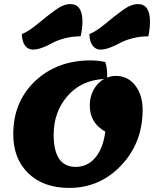

<svg xmlns="http://www.w3.org/2000/svg" viewBox="-20 -896 759 941"><path d="M472 -653Q448 -653 433.5 -673Q419 -693 418 -729Q450 -741 495 -778.5Q540 -816 581 -846Q622 -876 656 -876Q715 -876 715 -791Q715 -756 707 -718Q665 -718 628 -708Q591 -698 568.5 -685.5Q546 -673 520 -663Q494 -653 472 -653ZM141 -653Q117 -653 102.5 -673Q88 -693 87 -729Q119 -741 164 -778.5Q209 -816 250 -846Q291 -876 324 -876Q384 -876 384 -791Q384 -754 375 -718Q334 -718 296.5 -708Q259 -698 237 -685.5Q215 -673 189 -663Q163 -653 141 -653ZM319 25Q193 25 119 -46.5Q45 -118 45 -238Q45 -397 152 -498.5Q259 -600 425 -600Q459 -600 496 -592Q507 -562 505 -516Q527 -524 548 -524Q606 -524 642.5 -477.5Q679 -431 679 -357Q679 -197 574.5 -86Q470 25 319 25ZM243 -236Q243 -78 351 -78Q409 -78 447.5 -124Q486 -170 496 -251Q420 -293 420 -379Q420 -422 439 -456.5Q458 -491 490 -509Q378 -503 310.5 -425Q243 -347 243 -236Z"/></svg>

Font: Lemonada
Style: Bold
Weight: 700
Designer: Mohamed Gaber (Arabic), Eduardo Tunni (Latin)
Foundry: Kief Type Foundry
Version: Version 4.004